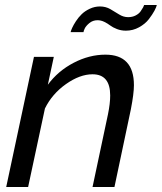

<svg xmlns="http://www.w3.org/2000/svg" viewBox="-20 -750 649 770"><path d="M371.1 -668.9Q352.1 -668.9 338.1 -657.2Q324.2 -645.5 319.6 -635.3Q314.9 -625 314.9 -621.1H263.2Q264.6 -627.4 269.5 -638.4Q274.4 -649.4 284.4 -664.8Q294.4 -680.2 307.4 -692.9Q320.3 -705.6 339.8 -714.8Q359.4 -724.1 380.9 -724.1Q403.8 -724.1 422.4 -713.4Q440.9 -702.6 458 -691.9Q475.1 -681.2 494.1 -681.2Q510.7 -681.2 523.9 -688Q537.1 -694.8 543.9 -704.6Q550.8 -714.4 554 -720.5Q557.1 -726.6 558.1 -730H608.9Q607.4 -722.2 599.4 -707Q591.3 -691.9 576.9 -673.1Q562.5 -654.3 537.8 -640.6Q513.2 -627 484.9 -627Q465.8 -627 449 -633.5Q432.1 -640.1 421.9 -647.9Q411.6 -655.8 398.2 -662.4Q384.8 -668.9 371.1 -668.9ZM116.2 -522H195.8L171.9 -410.2Q212.4 -465.3 275.1 -498Q337.9 -530.8 402.8 -530.8Q517.1 -530.8 517.1 -408.2Q517.1 -375 504.9 -312L439 0H351.1L413.1 -292Q421.9 -335 421.9 -367.2Q421.9 -452.1 351.1 -452.1Q300.3 -452.1 244.6 -412.8Q189 -373.5 160.2 -314.9L92.8 0H4.9Z"/></svg>

Font: Rawline Medium
Style: Italic
Weight: 500
Italic angle: -12°
Designer: Matt McInerney, Pablo Impallari, Rodrigo Fuenzalida
Foundry: Matt McInerney, Pablo Impallari, Rodrigo Fuenzalida
Version: Version 4.020;PS 004.020;hotconv 1.0.88;makeotf.lib2.5.64775